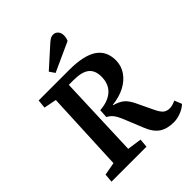

<svg xmlns="http://www.w3.org/2000/svg" viewBox="-258 -1077 1234 1234"><g transform="rotate(-45 358.5 -460.0)"><path d="M314 -376Q389 -381 430.5 -418.5Q472 -456 472 -523Q472 -580 438 -607Q404 -634 328 -634H286L265 -73L363 -59L358 0H40L45 -59L133 -75L158 -624L72 -641L78 -700H356Q486 -700 549 -658.5Q612 -617 612 -531Q612 -482 584.5 -441.5Q557 -401 508.5 -375.5Q460 -350 395 -343V-340Q441 -327 464.5 -306Q488 -285 507 -245L560 -134Q578 -96 595 -82Q612 -68 640 -68Q661 -68 694 -83L714 -33Q692 -12 658.5 1Q625 14 593 14Q532 14 493.5 -12.5Q455 -39 431 -101L392 -197Q373 -247 356.5 -274.5Q340 -302 310 -317ZM394 -910Q408 -922 418.5 -928Q429 -934 443 -934Q462 -934 475.5 -919.5Q489 -905 489 -881Q489 -860 480 -839L280 -748L255 -785Z"/></g></svg>

Font: Literata 12pt SemiBold
Style: Italic
Weight: 600
Italic angle: -2°
Designer: Latin by Veronika Burian and Jose Scaglione. Greek by Irene Vlachou. Cyrillic by Vera Evstafieva
Foundry: TypeTogether
Version: Version 3.002